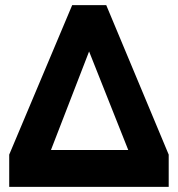

<svg xmlns="http://www.w3.org/2000/svg" viewBox="-20 -730 695 750"><path d="M395 -710H262L16 -126V0H639V-126ZM179 -144 328 -529 481 -144Z"/></svg>

Font: Raleway
Style: ExtraBold
Weight: 800
Designer: Matt McInerney, Pablo Impallari, Rodrigo Fuenzalida
Foundry: Matt McInerney, Pablo Impallari, Rodrigo Fuenzalida
Version: Version 3.000